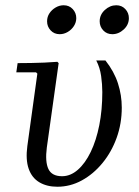

<svg xmlns="http://www.w3.org/2000/svg" viewBox="-20 -700 528 730"><path d="M346 -470H381Q414 -428 428.5 -383Q443 -338 443 -291Q443 -230 423.5 -176Q404 -122 369.5 -80Q335 -38 291 -14Q247 10 198 10Q158 10 129.5 -7Q101 -24 89 -58.5Q77 -93 84 -145L122 -420L117 -425H42L47 -460Q73 -460 98.5 -460.5Q124 -461 149 -462Q174 -463 198 -465L203 -460L158 -139Q151 -85 164 -57.5Q177 -30 216 -30Q248 -30 276 -54.5Q304 -79 325 -122.5Q346 -166 357.5 -224Q369 -282 369 -350Q369 -379 364.5 -411Q360 -443 346 -470ZM207 -570Q186 -570 172.5 -584.5Q159 -599 159 -619Q159 -636 168 -649.5Q177 -663 191.5 -671.5Q206 -680 222 -680Q243 -680 256.5 -665.5Q270 -651 270 -631Q270 -615 261 -601Q252 -587 237.5 -578.5Q223 -570 207 -570ZM407 -570Q386 -570 372.5 -584.5Q359 -599 359 -619Q359 -644 378.5 -662Q398 -680 422 -680Q443 -680 456.5 -665.5Q470 -651 470 -631Q470 -606 450.5 -588Q431 -570 407 -570Z"/></svg>

Font: Brygada 1918
Style: Italic
Weight: 400
Italic angle: -8°
Designer: Mateusz Machalski | Borys Kosmynka | Przemek Hoffer
Foundry: NIEPODLEGLA 2018
Version: Version 3.006